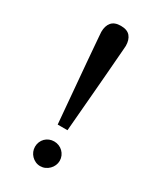

<svg xmlns="http://www.w3.org/2000/svg" viewBox="-179 -752 697 829"><g transform="rotate(30 169.0 -337.5)"><path d="M231 -49.8Q231 -37.6 226.1 -26.4Q221.2 -15.1 212.6 -6.6Q204.1 2 192.9 7.1Q181.6 12.2 168.9 12.2Q156.2 12.2 145 7.1Q133.8 2 125.5 -6.6Q117.2 -15.1 112.5 -26.4Q107.9 -37.6 107.9 -49.8Q107.9 -62.5 112.5 -73.7Q117.2 -85 125.5 -93.3Q133.8 -101.6 145 -106.2Q156.2 -110.8 168.9 -110.8Q181.6 -110.8 192.9 -106.2Q204.1 -101.6 212.6 -93.3Q221.2 -85 226.1 -73.7Q231 -62.5 231 -49.8ZM230 -622.1Q230 -619.1 228.3 -598.4Q226.6 -577.6 224.1 -546.1Q221.7 -514.6 218.5 -475.3Q215.3 -436 211.9 -395.5Q203.6 -300.3 193.8 -181.2H145Q134.8 -300.3 126.5 -395.5Q123 -436 119.6 -475.3Q116.2 -514.6 113.8 -546.1Q111.3 -577.6 109.6 -598.4Q107.9 -619.1 107.9 -622.1Q107.9 -652.3 122.6 -669.7Q137.2 -687 168.9 -687Q200.7 -687 215.3 -669.7Q230 -652.3 230 -622.1Z"/></g></svg>

Font: BabelStone Ogham Pictish
Style: Italic
Weight: 400
Italic angle: -30°
Designer: Andrew West
Foundry: BabelStone
Version: Version 1.02 March 14, 2022